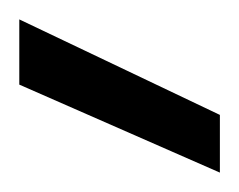

<svg xmlns="http://www.w3.org/2000/svg" viewBox="-20 -749 248 199"><path d="M207.9 -570.1 0 -661.3V-728.9L207.9 -629.9Z"/></svg>

Font: Envelope Sans Variable
Style: Regular
Weight: 500
Designer: Andreas Rasmussen / Norman Anderson
Foundry: mail.de GmbH
Version: Version 1.150